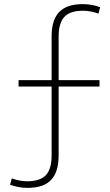

<svg xmlns="http://www.w3.org/2000/svg" viewBox="-20 -790 533 930"><path d="M114 120Q92 120 72 116.5Q52 113 29 105L37 74Q75 88 111 88Q174 88 202 58.5Q230 29 230 -37V-371H70V-402H230V-614Q230 -694 267 -732Q304 -770 380 -770Q402 -770 422.5 -766.5Q443 -763 465 -755L457 -724Q419 -738 382 -738Q320 -738 292 -708.5Q264 -679 264 -613V-402H462V-371H264V-36Q264 43 227.5 81.5Q191 120 114 120Z"/></svg>

Font: M PLUS 1 ExtraLight
Style: Regular
Weight: 250
Version: Version 1.001